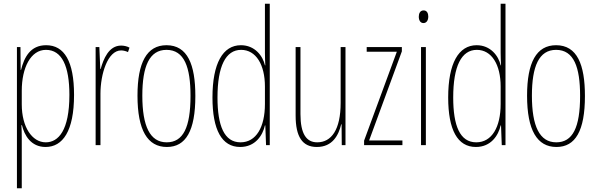

<svg xmlns="http://www.w3.org/2000/svg" viewBox="-20 -780 3210 1032"><path d="M228 -537C143 -537 110 -472 93 -404H91L90 -527H71V232H97V-37C97 -69 96 -95 95 -107H98C111 -53 146 10 225 10C317 10 378 -75 378 -270C378 -450 326 -537 228 -537ZM227 -512C313 -512 353 -424 353 -270C353 -79 294 -15 226 -15C152 -15 97 -98 97 -219V-292C97 -416 145 -512 227 -512Z M631 -535C564 -535 536 -462 521 -409H519L514 -527H494V0H520V-277C520 -380 558 -509 631 -509C645 -509 660 -504 668 -500L676 -524C662 -532 644 -535 631 -535Z M1030 -264C1030 -433 988 -537 875 -537C769 -537 719 -444 719 -266C719 -80 773 10 877 10C979 10 1030 -77 1030 -264ZM745 -266C745 -424 783 -512 875 -512C971 -512 1004 -418 1004 -265C1004 -94 964 -15 876 -15C786 -15 745 -102 745 -266Z M1271 10C1352 10 1392 -52 1404 -106H1406L1410 0H1430V-760H1404V-497C1404 -475 1405 -454 1406 -429H1404C1393 -479 1350 -537 1275 -537C1178 -537 1122 -440 1122 -256C1122 -82 1172 10 1271 10ZM1273 -15C1185 -15 1149 -104 1149 -256C1149 -424 1193 -512 1276 -512C1356 -512 1404 -432 1404 -315V-221C1404 -97 1357 -15 1273 -15Z M1837 -527H1811V-228C1811 -82 1761 -15 1685 -15C1627 -15 1595 -60 1595 -167V-527H1569V-159C1569 -45 1605 10 1683 10C1768 10 1800 -54 1814 -112H1816L1817 0H1837Z M2143 0V-25H1964L2140 -504V-527H1951V-502H2113L1937 -24V0Z M2257 -724C2237 -724 2231 -706 2231 -690C2231 -672 2239 -656 2256 -656C2272 -656 2282 -670 2282 -691C2282 -707 2276 -724 2257 -724ZM2269 -527H2243V0H2269Z M2538 10C2619 10 2659 -52 2671 -106H2673L2677 0H2697V-760H2671V-497C2671 -475 2672 -454 2673 -429H2671C2660 -479 2617 -537 2542 -537C2445 -537 2389 -440 2389 -256C2389 -82 2439 10 2538 10ZM2540 -15C2452 -15 2416 -104 2416 -256C2416 -424 2460 -512 2543 -512C2623 -512 2671 -432 2671 -315V-221C2671 -97 2624 -15 2540 -15Z M3124 -264C3124 -433 3082 -537 2969 -537C2863 -537 2813 -444 2813 -266C2813 -80 2867 10 2971 10C3073 10 3124 -77 3124 -264ZM2839 -266C2839 -424 2877 -512 2969 -512C3065 -512 3098 -418 3098 -265C3098 -94 3058 -15 2970 -15C2880 -15 2839 -102 2839 -266Z"/></svg>

Font: Noto Sans Malayalam ExtraCondensed Thin
Style: Regular
Weight: 100
Width: 2
Designer: Jelle Bosma - Monotype Design Team
Foundry: Monotype Imaging Inc.
Version: Version 2.104